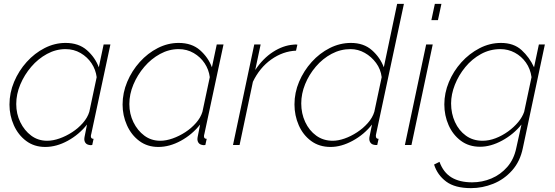

<svg xmlns="http://www.w3.org/2000/svg" viewBox="-20 -750 2871 993"><path d="M214 10Q157 10 115.5 -21Q74 -52 51.5 -102.5Q29 -153 29 -209Q29 -270 53 -327Q77 -384 118 -429.5Q159 -475 211 -501.5Q263 -528 319 -528Q387 -528 429.5 -490.5Q472 -453 491 -402L516 -520H551L452 -57Q451 -55 450.5 -51.5Q450 -48 450 -45Q450 -32 464 -32L457 0Q454 0 450 0.5Q446 1 443 0Q429 -2 422.5 -10.5Q416 -19 416 -31Q416 -35 417 -40.5Q418 -46 421 -60.5Q424 -75 430 -106Q389 -54 330.5 -22Q272 10 214 10ZM224 -22Q254 -22 288 -34Q322 -46 353.5 -66.5Q385 -87 409 -114.5Q433 -142 442 -172L480 -351Q475 -390 453.5 -422.5Q432 -455 397 -475.5Q362 -496 319 -496Q269 -496 223 -471Q177 -446 141.5 -404.5Q106 -363 85 -313Q64 -263 64 -212Q64 -161 85 -118Q106 -75 141.5 -48.5Q177 -22 224 -22Z M799 10Q742 10 700.5 -21Q659 -52 636.5 -102.5Q614 -153 614 -209Q614 -270 638 -327Q662 -384 703 -429.5Q744 -475 796 -501.5Q848 -528 904 -528Q972 -528 1014.5 -490.5Q1057 -453 1076 -402L1101 -520H1136L1037 -57Q1036 -55 1035.5 -51.5Q1035 -48 1035 -45Q1035 -32 1049 -32L1042 0Q1039 0 1035 0.5Q1031 1 1028 0Q1014 -2 1007.5 -10.5Q1001 -19 1001 -31Q1001 -35 1002 -40.5Q1003 -46 1006 -60.5Q1009 -75 1015 -106Q974 -54 915.5 -22Q857 10 799 10ZM809 -22Q839 -22 873 -34Q907 -46 938.5 -66.5Q970 -87 994 -114.5Q1018 -142 1027 -172L1065 -351Q1060 -390 1038.5 -422.5Q1017 -455 982 -475.5Q947 -496 904 -496Q854 -496 808 -471Q762 -446 726.5 -404.5Q691 -363 670 -313Q649 -263 649 -212Q649 -161 670 -118Q691 -75 726.5 -48.5Q762 -22 809 -22Z M1295 -520H1328L1300 -388Q1340 -448 1392 -481.5Q1444 -515 1497 -519Q1503 -520 1508.5 -520Q1514 -520 1518 -519L1511 -488Q1443 -485 1383 -442.5Q1323 -400 1288 -327L1219 0H1185Z M1690 10Q1631 10 1589 -21Q1547 -52 1525 -102.5Q1503 -153 1503 -210Q1503 -271 1527 -327.5Q1551 -384 1592 -429.5Q1633 -475 1685.5 -501.5Q1738 -528 1795 -528Q1861 -528 1903.5 -490.5Q1946 -453 1965 -402L2034 -730H2069L1925 -56Q1924 -53 1924 -50.5Q1924 -48 1924 -46Q1924 -32 1938 -32L1931 0Q1926 0 1922 0Q1918 0 1915 -1Q1903 -3 1896.5 -11.5Q1890 -20 1890 -32Q1890 -35 1890.5 -40Q1891 -45 1894.5 -60Q1898 -75 1904 -106Q1863 -54 1804 -22Q1745 10 1690 10ZM1701 -22Q1729 -22 1762 -33.5Q1795 -45 1827 -66Q1859 -87 1883 -114.5Q1907 -142 1916 -172L1954 -351Q1949 -392 1925 -424.5Q1901 -457 1866.5 -476.5Q1832 -496 1793 -496Q1741 -496 1695 -471.5Q1649 -447 1613.5 -405.5Q1578 -364 1558 -314.5Q1538 -265 1538 -215Q1538 -163 1558.5 -119Q1579 -75 1615.5 -48.5Q1652 -22 1701 -22Z M2184 -520H2218L2108 0H2074ZM2229 -730H2263L2245 -646H2211Z M2416 223Q2333 223 2287.5 189Q2242 155 2225 101L2253 87Q2273 142 2315 167.5Q2357 193 2422 193Q2474 193 2521.5 173Q2569 153 2603.5 113.5Q2638 74 2650 16L2677 -106Q2636 -55 2577 -23Q2518 9 2463 9Q2405 9 2363.5 -22Q2322 -53 2300 -103Q2278 -153 2278 -210Q2278 -269 2301.5 -325.5Q2325 -382 2366 -427.5Q2407 -473 2460 -500.5Q2513 -528 2571 -528Q2637 -528 2677.5 -491Q2718 -454 2742 -402L2767 -520H2798L2684 16Q2670 85 2628.5 131.5Q2587 178 2531 200.5Q2475 223 2416 223ZM2476 -22Q2509 -22 2543 -35Q2577 -48 2607.5 -70Q2638 -92 2660 -118.5Q2682 -145 2691 -172L2729 -351Q2723 -394 2700 -426.5Q2677 -459 2642.5 -477.5Q2608 -496 2568 -496Q2514 -496 2467.5 -470.5Q2421 -445 2386.5 -403Q2352 -361 2332.5 -311.5Q2313 -262 2313 -215Q2313 -163 2333 -119Q2353 -75 2389.5 -48.5Q2426 -22 2476 -22Z"/></svg>

Font: Raleway Thin ExtraLight
Style: Italic
Weight: 250
Italic angle: -12°
Version: Version 4.026